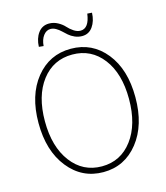

<svg xmlns="http://www.w3.org/2000/svg" viewBox="-133 -1017 979 1131"><g transform="rotate(-15 357.0 -451.5)"><path d="M61.5 -365.2Q61.5 -534.2 144 -636.7Q226.6 -739.3 357.4 -739.3Q488.3 -739.3 570.3 -637.2Q652.3 -535.2 652.3 -365.2Q652.3 -195.3 569.8 -91.3Q487.3 12.7 357.4 12.7Q227.5 12.7 144.5 -91.3Q61.5 -195.3 61.5 -365.2ZM357.4 -704.1Q241.2 -704.1 170.9 -612.3Q100.6 -520.5 100.6 -365.2Q100.6 -210 171.4 -116.2Q242.2 -22.5 357.4 -22.5Q472.7 -22.5 543 -116.2Q613.3 -210 613.3 -365.2Q613.3 -520.5 543 -612.3Q472.7 -704.1 357.4 -704.1ZM443.4 -793.9Q419.9 -793.9 398.9 -803.2Q377.9 -812.5 363.3 -825.2Q348.6 -837.9 335 -851.1Q321.3 -864.3 305.2 -873.5Q289.1 -882.8 272.5 -882.8Q247.1 -882.8 229 -858.9Q210.9 -835 208 -795.9L179.7 -798.8Q181.6 -849.6 206.1 -882.8Q230.5 -916 272.5 -916Q300.8 -916 325.7 -902.3Q350.6 -888.7 365.7 -871.6Q380.9 -854.5 401.4 -840.8Q421.9 -827.1 442.4 -827.1Q494.1 -827.1 505.9 -914.1L534.2 -912.1Q532.2 -861.3 508.3 -827.6Q484.4 -793.9 443.4 -793.9Z"/></g></svg>

Font: Gen Shin Gothic ExtraLight
Style: Regular
Weight: 100
Designer: [Source Han Sans]
Ryoko NISHIZUKA  (kana & ideographs); Paul D. Hunt (Latin, Greek & Cyrillic); Wenlong ZHANG  (bopomofo
Version: Version 1.002.20150607